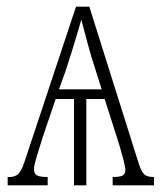

<svg xmlns="http://www.w3.org/2000/svg" viewBox="-20 -556 486 576"><path d="M3 0V-25H9Q23 -25 33 -32.5Q43 -40 53 -69L208 -536H248L396 -66Q404 -42 412 -33.5Q420 -25 442 -25V0H318V-25Q340 -25 348 -29.5Q356 -34 356 -46Q356 -55 350 -78Q344 -101 338 -121L294 -259H239V0H202V-259H147L109 -147Q97 -110 89.5 -84.5Q82 -59 82 -49Q82 -35 90.5 -30Q99 -25 123 -25V0ZM157 -288H285L268 -342Q254 -384 242.5 -427Q231 -470 224 -497Q218 -476 206.5 -437.5Q195 -399 177 -344Z"/></svg>

Font: Noto Serif Condensed ExtraLight
Style: Regular
Weight: 200
Width: 3
Designer: Monotype Design Team
Foundry: Monotype Imaging Inc.
Version: Version 2.013; ttfautohint (v1.8.4.7-5d5b)